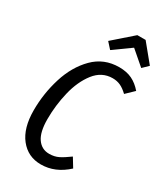

<svg xmlns="http://www.w3.org/2000/svg" viewBox="-224 -1004 954 1107"><g transform="rotate(30 252.5 -450.0)"><path d="M505 -630 453 -580Q428 -604 404.5 -615Q381 -626 352 -626Q280 -626 233 -565.5Q186 -505 164.5 -415Q143 -325 143 -234Q143 -148 172 -106.5Q201 -65 251 -65Q286 -65 313 -78.5Q340 -92 378 -120L414 -61Q335 12 240 12Q154 12 101.5 -54Q49 -120 49 -239Q49 -350 82 -456Q115 -562 183.5 -631Q252 -700 353 -700Q403 -700 439 -682.5Q475 -665 505 -630ZM221 -799 350 -912H405L501 -795L464 -759L370 -840L257 -759Z"/></g></svg>

Font: Fira Sans Compressed
Style: Italic
Weight: 400
Width: 1
Italic angle: -8°
Designer: bBox Type GmbH & Carrois Corporate GbR & Edenspiekermann AG
Foundry: bBox Type GmbH & Carrois Corporate GbR & Edenspiekermann AG
Version: Version 4.301